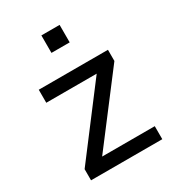

<svg xmlns="http://www.w3.org/2000/svg" viewBox="-171 -797 808 894"><g transform="rotate(-30 233.0 -350.0)"><path d="M54 0V-60L325 -417H54V-487H426V-427L154 -70H437V0ZM191 -606V-700H289V-606Z"/></g></svg>

Font: Nunito Sans Medium
Style: Regular
Weight: 500
Designer: Vernon Adams
Foundry: Vernon Adams
Version: Version 3.101; ttfautohint (v1.8.4.7-5d5b);gftools[0.9.27]